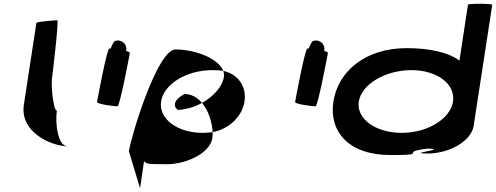

<svg xmlns="http://www.w3.org/2000/svg" viewBox="-20 -810 2617 1013"><path d="M106 -258C83 -108 258 -38 338 -38C282 -38 271 -167 280 -226C261 -227 249 -361 254 -394C255 -401 292 -703 282 -703C272 -703 173 -696 172 -689Z M492 -272C490 -260 587 -249 600 -249C612 -249 663 -518 665 -530C666 -534 658 -538 645 -541C647 -548 648 -556 645 -564C639 -588 612 -602 588 -594C582 -594 573 -578 564 -554H557C544 -554 494 -284 492 -272Z M660 -12 719 183 740 40C751 58 784 56 842 56C950 63 1087 2 1100 -80C1102 -90 1102 -101 1102 -113C1085 -111 1069 -109 1050 -109C914 -109 816 -184 830 -275C844 -366 963 -440 1101 -440C1121 -440 1139 -439 1158 -436C1133 -501 1012 -549 906 -549C810 -549 672 -92 660 -12ZM918 -230C962 -232 1008 -246 1046 -267C1022 -295 991 -314 954 -314C896 -284 892 -250 918 -230ZM1046 -267C1082 -225 1099 -161 1102 -113C1189 -129 1258 -196 1270 -275C1282 -353 1237 -419 1158 -436C1162 -425 1163 -414 1161 -403C1153 -353 1107 -301 1046 -267Z M1537 -272C1535 -260 1632 -249 1645 -249C1657 -249 1708 -518 1710 -530C1711 -534 1703 -538 1690 -541C1692 -548 1693 -556 1690 -564C1684 -588 1657 -602 1633 -594C1627 -594 1618 -578 1609 -554H1602C1589 -554 1539 -284 1537 -272Z M1739 -274C1715 -118 1817 8 2040 8C2256 8 2074 -6 2235 -26C2354 -23 2114 0 2236 0C2351 0 2467 -66 2479 -146L2577 -784C2578 -792 2450 -792 2449 -785L2404 -490C2350 -532 2250 -556 2126 -556C1903 -556 1763 -430 1739 -274ZM1873 -274C1887 -366 2014 -440 2150 -440C2287 -440 2384 -366 2370 -274C2356 -184 2238 -109 2099 -109C1961 -109 1859 -184 1873 -274Z"/></svg>

Font: Ampere
Style: SuExtIta
Weight: 400
Version: Version 1